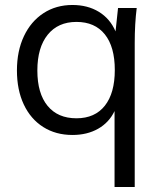

<svg xmlns="http://www.w3.org/2000/svg" viewBox="-20 -535 640 771"><path d="M529 -503Q521 -440 521 -362V216H440V-89Q418 -43 374 -18Q330 7 271 7Q204 7 153.5 -25Q103 -57 75.5 -115.5Q48 -174 48 -252Q48 -330 76 -389.5Q104 -449 154.5 -482Q205 -515 271 -515Q332 -515 377 -487.5Q422 -460 444 -409L454 -503ZM441 -254Q441 -347 401 -397Q361 -447 287 -447Q213 -447 171.5 -395.5Q130 -344 130 -252Q130 -160 171 -110Q212 -60 287 -60Q361 -60 401 -110.5Q441 -161 441 -254Z"/></svg>

Font: Muli
Style: Regular
Weight: 400
Designer: Vernon Adams
Foundry: Vernon Adams
Version: Version 2.000